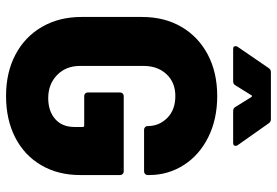

<svg xmlns="http://www.w3.org/2000/svg" viewBox="-164 -766 938 651"><g transform="rotate(90 305.5 -441.0)"><path d="M306 8Q226 8 165.5 -24Q105 -56 71.5 -114Q38 -172 38 -248V-453Q38 -529 71.5 -586.5Q105 -644 165.5 -676Q226 -708 306 -708Q385 -708 446 -677.5Q507 -647 540.5 -594Q574 -541 574 -477V-472Q574 -467 570.5 -463.5Q567 -460 562 -460H420Q415 -460 411.5 -463.5Q408 -467 408 -472Q408 -511 380.5 -538.5Q353 -566 306 -566Q260 -566 232 -536Q204 -506 204 -458V-243Q204 -195 235 -165Q266 -135 313 -135Q357 -135 384 -158.5Q411 -182 411 -224V-252Q411 -257 406 -257H306Q301 -257 297.5 -260.5Q294 -264 294 -269V-379Q294 -384 297.5 -387.5Q301 -391 306 -391H562Q567 -391 570.5 -387.5Q574 -384 574 -379V-243Q574 -168 540.5 -111Q507 -54 446.5 -23Q386 8 306 8ZM147 -762Q140 -762 138.5 -765Q137 -768 137 -770Q137 -773 139 -777L211 -882Q216 -890 225 -890H385Q394 -890 399 -882L473 -777Q475 -774 475 -770Q475 -762 465 -762H357Q347 -762 343 -770L310 -823Q308 -826 306 -826Q304 -826 303 -823L270 -770Q266 -762 256 -762Z"/></g></svg>

Font: LinhAnh ExtBd
Style: Regular
Weight: 800
Designer: Jeremy Tribby
Foundry: Tribby Type
Version: Version 1.408